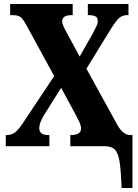

<svg xmlns="http://www.w3.org/2000/svg" viewBox="-20 -734 695 964"><path d="M503 0H333V-56H337Q387 -56 387 -89Q387 -100 382 -113Q377 -126 360 -158L287 -293L199 -153Q177 -115 177 -91Q177 -74 187.5 -65Q198 -56 224 -56H228V0H9V-56H14Q41 -56 59.5 -72.5Q78 -89 101 -125L252 -352L114 -605Q98 -635 85.5 -646.5Q73 -658 43 -658H31V-714H345V-658H340Q292 -658 292 -627Q292 -610 315 -570L380 -450L447 -568Q459 -591 465 -604Q471 -617 471 -629Q471 -646 459 -652Q447 -658 425 -658H421V-714H625V-658H617Q594 -658 577.5 -643Q561 -628 535 -586L414 -389L568 -109Q597 -56 634 -56H645V210H591Q587 118 580 75.5Q573 33 556 16.5Q539 0 503 0Z"/></svg>

Font: Noto Serif CondBlack
Style: Regular
Weight: 900
Width: 3
Designer: Monotype Design Team
Foundry: Monotype Imaging Inc.
Version: Version 1.001